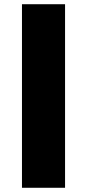

<svg xmlns="http://www.w3.org/2000/svg" viewBox="-20 -721 412 909"><path d="M288 -701V168H84V-701Z"/></svg>

Font: Elaine Sans Black
Style: Regular
Weight: 900
Designer: Wei Huang
Foundry: Wei Huang
Version: Version 2.001;December 24, 2019;FontCreator 12.0.0.2547 64-b